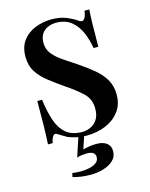

<svg xmlns="http://www.w3.org/2000/svg" viewBox="-110 -601 671 860"><g transform="rotate(-15 226.0 -171.0)"><path d="M213 -530Q253 -530 282.5 -517.5Q312 -505 325 -495Q358 -469 366 -529H388Q386 -501 385 -461.5Q384 -422 384 -357H362Q356 -394 341.5 -429Q327 -464 299.5 -487Q272 -510 228 -510Q195 -510 173 -491.5Q151 -473 151 -437Q151 -407 169 -385Q187 -363 215.5 -344Q244 -325 277 -303Q314 -278 343.5 -253.5Q373 -229 390.5 -199Q408 -169 408 -129Q408 -83 383.5 -51Q359 -19 319 -2.5Q279 14 231 14Q207 14 186 9.5Q165 5 147 -2Q136 -8 125.5 -14.5Q115 -21 105 -27Q95 -34 87 -25Q79 -16 75 7H53Q55 -25 56 -71Q57 -117 57 -193H79Q86 -138 100 -96Q114 -54 141.5 -30.5Q169 -7 217 -7Q236 -7 255 -15.5Q274 -24 286.5 -43Q299 -62 299 -94Q299 -138 268.5 -166.5Q238 -195 190 -227Q156 -251 125.5 -274.5Q95 -298 76 -327.5Q57 -357 57 -398Q57 -443 78.5 -472Q100 -501 136 -515.5Q172 -530 213 -530ZM225 -5 200 70Q214 66 230 63.5Q246 61 263 61Q293 61 310 74Q327 87 327 110Q327 138 308 155Q289 172 261 180Q233 188 205 188Q177 188 156 184.5Q135 181 121 177L125 159Q130 160 141 161Q152 162 165 162Q184 162 203 158Q222 154 235.5 144.5Q249 135 249 118Q249 91 210 91Q202 91 188.5 92.5Q175 94 164 98L198 -5Z"/></g></svg>

Font: Playfair Display Medium
Style: Regular
Weight: 500
Designer: Claus Eggers Sørensen
Foundry: Claus Eggers Sørensen
Version: Version 1.203